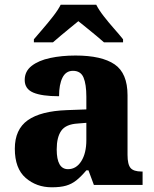

<svg xmlns="http://www.w3.org/2000/svg" viewBox="-20 -786 654 816"><path d="M200 10Q135 10 89 -30Q43 -70 43 -154Q43 -236 98 -275Q153 -314 265 -318L347 -321V-375Q347 -428 335 -456.5Q323 -485 290 -485Q260 -485 245.5 -456Q231 -427 231 -377Q158 -377 121.5 -392.5Q85 -408 85 -446Q85 -483 114.5 -506Q144 -529 193 -539.5Q242 -550 301 -550Q412 -550 467 -512.5Q522 -475 522 -381V-128Q522 -87 535 -72Q548 -57 582 -57H586V0H379L356 -62H347Q324 -35 304.5 -19.5Q285 -4 261 3Q237 10 200 10ZM269 -67Q304 -67 325.5 -101Q347 -135 347 -191V-264L310 -261Q260 -258 240.5 -230.5Q221 -203 221 -151Q221 -67 269 -67ZM124 -619Q140 -638 162.5 -664Q185 -690 206 -717Q227 -744 238 -766H389Q400 -744 421 -717Q442 -690 465 -664Q488 -638 503 -619V-606H422Q410 -617 390 -633.5Q370 -650 349 -667Q328 -684 313 -696Q298 -684 277.5 -667Q257 -650 237 -633.5Q217 -617 205 -606H124Z"/></svg>

Font: Noto Serif Tamil ExtraBold
Style: Regular
Weight: 800
Designer: Indian Type Foundry, Tom Grace, and the Monotype Design Team
Foundry: Monotype Imaging Inc.
Version: Version 2.004; ttfautohint (v1.8.4.7-5d5b)